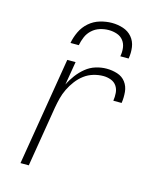

<svg xmlns="http://www.w3.org/2000/svg" viewBox="-112 -817 723 893"><g transform="rotate(15 250.0 -370.0)"><path d="M73 0 159 -520H199L180 -407Q192 -432 209 -454.5Q226 -477 247.5 -494.5Q269 -512 295 -520Q321 -528 347 -528Q374 -528 399 -520Q424 -512 439 -492Q454 -472 456.5 -445.5Q459 -419 455 -392H415Q418 -411 416.5 -430Q415 -449 405 -463.5Q395 -478 377.5 -484.5Q360 -491 341 -491Q318 -491 294 -484Q270 -477 250 -462Q230 -447 214.5 -426.5Q199 -406 188 -383.5Q177 -361 171 -337.5Q165 -314 161 -291L113 0ZM153 -600Q158 -628 171 -655.5Q184 -683 207 -703Q230 -723 259 -731.5Q288 -740 316 -740Q344 -740 370 -731.5Q396 -723 413 -703Q430 -683 434 -655.5Q438 -628 433 -600H393Q397 -621 394.5 -641Q392 -661 380.5 -676Q369 -691 350 -697.5Q331 -704 310 -704Q289 -704 268 -697.5Q247 -691 230.5 -676Q214 -661 205.5 -641Q197 -621 193 -600Z"/></g></svg>

Font: Iosevka Extralight
Style: Italic
Weight: 200
Italic angle: -9°
Monospace: yes
Designer: Belleve Invis
Foundry: Belleve Invis
Version: Version 32.5.0; ttfautohint (v1.8.4)